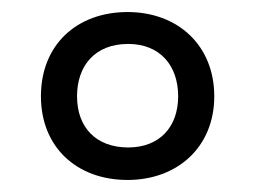

<svg xmlns="http://www.w3.org/2000/svg" viewBox="-20 -743 424 319"><path d="M192 -444C274 -444 336 -498 336 -583C336 -668 275 -723 192 -723C108 -723 48 -669 48 -583C48 -499 107 -444 192 -444ZM193 -498C140 -498 108 -531 108 -583C108 -633 137 -670 193 -670C245 -670 276 -635 276 -583C276 -532 245 -498 193 -498Z"/></svg>

Font: Noto Sans Devanagari UI Condensed
Style: Regular
Weight: 400
Width: 3
Designer: Jelle Bosma - Monotype Design Team
Foundry: Monotype Imaging Inc.
Version: Version 2.004